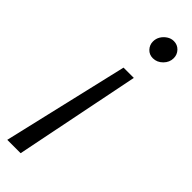

<svg xmlns="http://www.w3.org/2000/svg" viewBox="-286 -504 752 752"><g transform="rotate(45 90.0 -128.5)"><path d="M145 -283 40 239H-34L88 -283ZM154 -496Q174 -496 187.5 -482Q201 -468 201 -448Q201 -425 183.5 -407.5Q166 -390 143 -390Q123 -390 110 -404Q97 -418 97 -437Q97 -453 105 -466Q113 -479 126 -487.5Q139 -496 154 -496Z"/></g></svg>

Font: Red Hat Text VF
Style: Italic
Weight: 400
Italic angle: -12°
Designer: Pentagram, MCKL
Foundry: Pentagram, MCKL
Version: Version 1.023